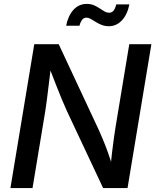

<svg xmlns="http://www.w3.org/2000/svg" viewBox="-20 -951 787 971"><path d="M32.7 0 153.3 -727.5H276.9L480 -293Q488.3 -274.9 500.2 -246.3Q512.2 -217.8 525.4 -181.2Q538.6 -144.5 550.8 -102.5L538.6 -97.2Q541.5 -135.7 546.1 -175.5Q550.8 -215.3 555.7 -250.5Q560.5 -285.6 564.5 -309.1L633.8 -727.5H745.6L625 0H501.5L318.8 -388.7Q306.6 -416 293.2 -447.5Q279.8 -479 263.4 -521.5Q247.1 -564 224.1 -623L239.3 -627.9Q232.4 -570.8 226.8 -524.7Q221.2 -478.5 216.8 -444.3Q212.4 -410.2 209 -389.2L144.5 0ZM530.3 -818.4Q510.7 -818.4 494.1 -825Q477.5 -831.5 463.9 -840.3Q450.2 -849.1 438.5 -855.5Q426.8 -861.8 417 -861.8Q402.8 -861.8 394 -849.1Q385.3 -836.4 381.8 -820.8H314.5Q324.2 -871.1 351.3 -901.1Q378.4 -931.2 418.9 -931.2Q439.5 -931.2 455.3 -924.3Q471.2 -917.5 483.9 -908.7Q496.6 -899.9 508.3 -893.3Q520 -886.7 532.2 -886.7Q545.9 -886.7 554.2 -897Q562.5 -907.2 567.9 -928.7H634.3Q624 -877 596.2 -847.7Q568.4 -818.4 530.3 -818.4Z"/></svg>

Font: Inter 18pt Medium
Style: Italic
Weight: 500
Italic angle: -9.3988°
Designer: Rasmus Andersson
Foundry: rsms
Version: Version 4.001;git-66647c0bb